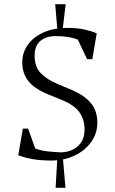

<svg xmlns="http://www.w3.org/2000/svg" viewBox="-20 -755 549 915"><path d="M245 140 253 2H280L292 140ZM253 -618 243 -735H293L279 -618ZM224 10Q174 10 136.5 3.5Q99 -3 67 -15L89 -142H114L148 -47Q176 -37 208 -33.5Q240 -30 269 -29Q297 -29 323 -40Q349 -51 366 -75.5Q383 -100 383 -138Q383 -185 358 -220.5Q333 -256 267 -282L212 -304Q170 -321 142 -342.5Q114 -364 100 -392.5Q86 -421 86 -457Q86 -503 111.5 -540Q137 -577 185.5 -599.5Q234 -622 301 -622Q348 -622 382 -614.5Q416 -607 441 -596L420 -473H395L351 -566Q325 -576 298.5 -579.5Q272 -583 246 -583Q199 -583 172 -559.5Q145 -536 145 -490Q145 -435 175.5 -405Q206 -375 254 -355L309 -332Q363 -310 392.5 -284.5Q422 -259 433 -231Q444 -203 444 -171Q444 -120 415 -79Q386 -38 336.5 -14Q287 10 224 10Z"/></svg>

Font: Ancizar Serif Light
Style: Regular
Weight: 300
Designer: Cesar Puertas, Viviana Monsalve, Julian Moncada, Julian Prieto, Jose Castro, Felipe Aragon, Mariel Hernandez, Sara Alarc
Version: Version 8.100